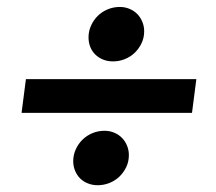

<svg xmlns="http://www.w3.org/2000/svg" viewBox="-20 -612 620 552"><path d="M54.5 -384.5H544.5L532 -287.5H42ZM234.5 -504.5Q234.5 -522.5 241.8 -538.5Q249 -554.5 261.2 -566.5Q273.5 -578.5 289.8 -585.2Q306 -592 324.5 -592Q339.5 -592 352.5 -586.5Q365.5 -581 374.8 -571.5Q384 -562 389.2 -549.2Q394.5 -536.5 394.5 -522Q394.5 -503.5 387 -487.8Q379.5 -472 367.2 -460.2Q355 -448.5 338.8 -442Q322.5 -435.5 305 -435.5Q289 -435.5 276.2 -440.8Q263.5 -446 254 -455.2Q244.5 -464.5 239.5 -477.2Q234.5 -490 234.5 -504.5ZM190.5 -148.5Q190.5 -166.5 197.8 -182.5Q205 -198.5 217.2 -210.5Q229.5 -222.5 245.8 -229.2Q262 -236 280.5 -236Q295.5 -236 308.5 -230.5Q321.5 -225 330.8 -215.5Q340 -206 345.2 -193.2Q350.5 -180.5 350.5 -166Q350.5 -147.5 343 -131.8Q335.5 -116 323.2 -104.2Q311 -92.5 294.8 -86Q278.5 -79.5 261 -79.5Q245.5 -79.5 232.5 -84.8Q219.5 -90 210.2 -99.2Q201 -108.5 195.8 -121.2Q190.5 -134 190.5 -148.5Z"/></svg>

Font: Lato Heavy
Style: Italic
Weight: 800
Italic angle: -7°
Designer: Lukasz Dziedzic
Foundry: tyPoland Lukasz Dziedzic
Version: Version 2.007; 2014-02-27